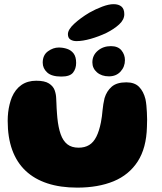

<svg xmlns="http://www.w3.org/2000/svg" viewBox="-20 -842 757 899"><path d="M341.5 36.5Q262.5 36.5 201.8 16.5Q141 -3.5 99.8 -42.5Q58.5 -81.5 37.2 -140Q16 -198.5 16 -276Q16 -296.5 18.2 -316Q20.5 -335.5 25 -353.5Q29.5 -371.5 35.5 -386.5Q51.5 -424 80.2 -444Q109 -464 149.5 -464Q189.5 -464 209.2 -451.2Q229 -438.5 235.8 -419.8Q242.5 -401 243 -383Q244 -371 244.2 -358.8Q244.5 -346.5 245.2 -334.5Q246 -322.5 246.8 -311.2Q247.5 -300 248.5 -290.5Q253 -245 264 -213.8Q275 -182.5 295.2 -166.5Q315.5 -150.5 348 -150.5Q377 -150.5 397.5 -163Q418 -175.5 431.2 -202Q444.5 -228.5 452.5 -269Q455.5 -283.5 457.2 -297.8Q459 -312 460.2 -326Q461.5 -340 463.8 -354.2Q466 -368.5 469.5 -382.5Q479.5 -415.5 503 -436Q526.5 -456.5 571.5 -456.5Q610.5 -456.5 631.2 -435.2Q652 -414 661 -378Q664 -363.5 665.5 -347.8Q667 -332 667.8 -315.5Q668.5 -299 668.8 -282Q669 -265 668 -248Q665.5 -149 624.8 -86Q584 -23 511.8 6.8Q439.5 36.5 341.5 36.5ZM267.5 -483.5Q221.5 -483.5 200.8 -502.8Q180 -522 180 -548.5Q180 -584 204.5 -601.8Q229 -619.5 255 -619.5Q275.5 -619.5 294.2 -613.2Q313 -607 324.8 -591.5Q336.5 -576 336.5 -547.5Q336.5 -520.5 322 -502Q307.5 -483.5 267.5 -483.5ZM490 -484.5Q456 -484.5 434.2 -503.2Q412.5 -522 412.5 -550Q412.5 -583 437.8 -604.5Q463 -626 499.5 -626Q532.5 -626 548.8 -606Q565 -586 565 -560.5Q565 -529.5 544.5 -507Q524 -484.5 490 -484.5ZM338 -649.5Q321 -649.5 309.5 -657Q298 -664.5 298 -682Q298 -703.5 327.5 -730.8Q357 -758 398 -782.5Q428 -799.5 458.8 -811Q489.5 -822.5 511.5 -822.5Q535.5 -822.5 548.8 -811.2Q562 -800 562 -775.5Q562 -750 538.2 -728Q514.5 -706 477.5 -687.5Q442.5 -671 404.8 -660.2Q367 -649.5 338 -649.5Z"/></svg>

Font: Gluten
Style: Bold
Weight: 700
Designer: Tyler Finck
Foundry: Etcetera Type Company
Version: Version 1.204